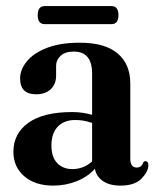

<svg xmlns="http://www.w3.org/2000/svg" viewBox="-20 -586 501 616"><path d="M23 -99Q23 -157.5 71 -192Q119 -226.5 211.5 -226.5Q230.5 -226.5 246.2 -224Q262 -221.5 275.5 -217.5V-350Q275.5 -420.5 217 -420.5Q189 -420.5 174.5 -407Q160 -393.5 160 -375V-343.5Q160 -316 142.8 -299.8Q125.5 -283.5 96 -283.5Q44.5 -283.5 44.5 -334Q44.5 -362.5 66 -389Q87.5 -415.5 130.2 -432.2Q173 -449 236 -449Q317 -449 357.5 -414.5Q398 -380 398 -318.5V-77Q398 -48.5 418.5 -48.5Q434.5 -48.5 439.5 -64.5Q442 -69 446.5 -69Q456 -69 456 -56Q456 -35.5 434 -13Q412 9.5 366.5 9.5Q331 9.5 309.8 -5.5Q288.5 -20.5 284.5 -44.5Q261 -18.5 225.8 -4.5Q190.5 9.5 151 9.5Q92.5 9.5 57.8 -20.5Q23 -50.5 23 -99ZM145 -119.5Q145 -82 163.5 -62.8Q182 -43.5 212 -43.5Q248 -43.5 275.5 -68V-191.5Q250 -201 221.5 -201Q185.5 -201 165.2 -179.5Q145 -158 145 -119.5ZM101 -537.5Q101 -566.5 123.5 -566.5H337.5Q360 -566.5 360 -537.5Q360 -508.5 337.5 -508.5H123.5Q101 -508.5 101 -537.5Z"/></svg>

Font: Fraunces 144pt Soft SemiBold
Style: Regular
Weight: 600
Version: Version 1.000;[b76b70a41]